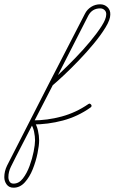

<svg xmlns="http://www.w3.org/2000/svg" viewBox="-137 -569 533 893"><path d="M97 -176Q91 -183 98 -189Q115 -203 146 -232.5Q177 -262 213 -299Q249 -336 281.5 -375Q314 -414 335.5 -447.5Q357 -481 357 -501Q358 -514 349.5 -522Q341 -530 329 -530Q292 -530 274 -497Q190 -332 106 -168Q22 -4 -63 160Q-74 182 -86 206Q-98 230 -98 255Q-98 266 -92.5 275.5Q-87 285 -74 285Q-49 285 -30.5 261Q-12 237 0.5 203Q13 169 19.5 136Q26 103 26 84Q26 65 21.5 43.5Q17 22 6 6Q3 2 6 -3Q9 -9 14 -9Q83 -9 149.5 -27Q216 -45 274 -85Q274 -85 274 -85Q274 -85 274 -85Q281 -90 287 -82Q292 -75 284 -69Q225 -27 155.5 -8.5Q86 10 14 10Q9 10 14 1Q19 -9 22 -4Q34 14 39.5 38Q45 62 45 84Q45 107 37.5 144Q30 181 15.5 217.5Q1 254 -21.5 279Q-44 304 -74 304Q-95 304 -106 289Q-117 274 -117 255Q-117 228 -104.5 202Q-92 176 -79 152Q5 -13 89 -177Q173 -341 258 -505Q268 -525 287 -537Q306 -549 329 -549Q349 -549 363 -535.5Q377 -522 376 -501Q376 -478 354.5 -442.5Q333 -407 300 -367Q267 -327 230 -288.5Q193 -250 161 -220Q129 -190 110 -174Q103 -168 97 -176Z"/></svg>

Font: FRB American Cursive Guidelines Arrows Extralight
Style: Italic
Weight: 200
Italic angle: -25°
Version: Version 2.0;Modular Font Editor K font №1